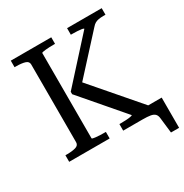

<svg xmlns="http://www.w3.org/2000/svg" viewBox="-195 -861 1117 1167"><g transform="rotate(-30 363.5 -277.5)"><path d="M44 0V-46H55Q92 -46 116 -53Q140 -60 140 -82V-628Q140 -650 116 -657Q92 -664 55 -664H44V-710H328V-664H319Q305 -664 289.5 -663.5Q274 -663 261.5 -661.5Q249 -660 241 -658.5Q233 -657 233 -654V-56Q233 -53 241 -51.5Q249 -50 261.5 -48.5Q274 -47 289.5 -46.5Q305 -46 319 -46H328V0ZM423 0V-46H432Q451 -46 469.5 -47Q488 -48 501.5 -50.5Q515 -53 515 -56L265 -347V-364L528 -654Q527 -658 515 -660Q503 -662 485 -663Q467 -664 449 -664H439V-710H682V-664H667Q648 -664 634 -661.5Q620 -659 609 -653Q598 -647 587 -634L334 -357V-402L641 -46V0ZM558 0H528V-57H726V155H669L657 51Q655 28 644.5 17.5Q634 7 613.5 3.5Q593 0 558 0Z"/></g></svg>

Font: Roboto Serif 28pt
Style: Regular
Weight: 400
Designer: Greg Gazdowicz
Foundry: Commercial Type
Version: Version 1.008